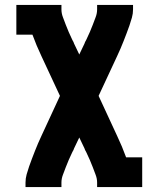

<svg xmlns="http://www.w3.org/2000/svg" viewBox="-20 -550 640 775"><path d="M83 205V187Q83 170 87.5 154Q92 138 97.5 122Q103 106 109 90.5Q115 75 121 59.5Q127 44 133.5 29Q140 14 147 -1L222 -163L147 -324Q137 -345 128 -366.5Q119 -388 111 -410H46V-530H228V-512Q228 -496 234 -480.5Q240 -465 245.5 -450Q251 -435 257.5 -420.5Q264 -406 271 -391Q272 -389 273 -387Q274 -385 275 -383L276 -382Q277 -380 277.5 -378Q278 -376 279 -374L300 -330L321 -374Q322 -376 322.5 -378Q323 -380 324 -382L325 -383Q326 -385 327 -387Q328 -389 329 -391Q336 -406 342.5 -420.5Q349 -435 354.5 -450Q360 -465 366 -480.5Q372 -496 372 -512V-530H517V-512Q517 -495 512.5 -479Q508 -463 502.5 -447Q497 -431 491 -415.5Q485 -400 479 -384.5Q473 -369 466.5 -354Q460 -339 453 -324L378 -163L453 -1Q463 20 472 41.5Q481 63 489 85H554V205H372V187Q372 171 366 155.5Q360 140 354.5 125Q349 110 342.5 95.5Q336 81 329 66Q328 64 327 62Q326 60 325 58L324 57Q323 55 322.5 53Q322 51 321 49L300 5L279 49Q278 51 277.5 53Q277 55 276 57L275 58Q274 60 273 62Q272 64 271 66Q264 81 257.5 95.5Q251 110 245.5 125Q240 140 234 155.5Q228 171 228 187V205Z"/></svg>

Font: Iosevka Curly Slab HvEx
Style: Regular
Weight: 900
Width: 7
Monospace: yes
Designer: Belleve Invis
Foundry: Belleve Invis
Version: Version 11.1.0; ttfautohint (v1.8.3)